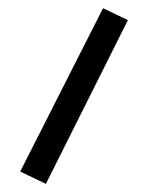

<svg xmlns="http://www.w3.org/2000/svg" viewBox="-20 -313 382 472"><path d="M29.7 108.7 233.3 -292.8 294.4 -263.6 92.8 139Z"/></svg>

Font: Fira Code
Style: Regular
Weight: 400
Designer: Carrois Corporate, Edenspiekermann AG, Nikita Prokopov
Foundry: Carrois Corporate, Edenspiekermann AG, Nikita Prokopov
Version: Version 5.002